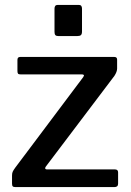

<svg xmlns="http://www.w3.org/2000/svg" viewBox="-20 -762 533 782"><path d="M29 -14V-47Q29 -56 31.5 -62Q34 -68 42 -79L319 -448L322 -454Q322 -459 313 -459H64Q56 -459 53.5 -462Q51 -465 51 -473V-518Q51 -530 62 -530H446Q457 -530 457 -519V-483Q457 -470 446 -453L167 -84Q164 -80 164 -77Q164 -72 172 -72H448Q461 -72 461 -60V-14Q461 0 446 0H43Q35 0 32 -3Q29 -6 29 -14ZM314 -634Q314 -623 309.5 -619Q305 -615 293 -615H219Q209 -615 205.5 -619Q202 -623 202 -632V-727Q202 -742 215 -742H301Q314 -742 314 -727Z"/></svg>

Font: Libre Franklin Medium
Style: Regular
Weight: 500
Designer: Pablo Impallari, Rodrigo Fuenzalida
Foundry: Impallari Type
Version: Version 1.002; ttfautohint (v1.5)